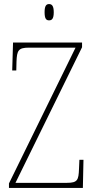

<svg xmlns="http://www.w3.org/2000/svg" viewBox="-20 -923 463 943"><path d="M221 -823C235 -823 244 -831 244 -863C244 -894 235 -903 221 -903C207 -903 199 -894 199 -863C199 -831 207 -823 221 -823ZM24 0H387L390 -138H370L368 -93C366 -39 361 -25 309 -25H56L383 -691V-714H44L40 -577H60L61 -620C63 -675 70 -689 122 -689H351L24 -22Z"/></svg>

Font: Noto Serif Devanagari Condensed Thin
Style: Regular
Weight: 100
Width: 3
Designer: Universal Thirst, Indian Type Foundry and the Monotype Design Team
Foundry: Monotype Imaging Inc.
Version: Version 2.004